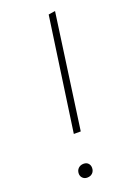

<svg xmlns="http://www.w3.org/2000/svg" viewBox="-145 -794 591 858"><g transform="rotate(-20 151.0 -364.5)"><path d="M234 -739 158 -194H125L202 -734ZM115 10Q102 10 93.5 1.5Q85 -7 85 -19Q85 -35 95 -44.5Q105 -54 120 -54Q134 -54 142 -45.5Q150 -37 150 -24Q150 -9 140.5 0.5Q131 10 115 10Z"/></g></svg>

Font: Fira Sans UltraLight
Style: Italic
Weight: 200
Italic angle: -8°
Designer: Carrois Corporate & Edenspiekermann AG
Foundry: Carrois Corporate GbR & Edenspiekermann AG
Version: Version 4.203;PS 004.203;hotconv 1.0.88;makeotf.lib2.5.64775